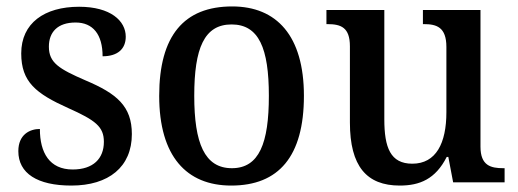

<svg xmlns="http://www.w3.org/2000/svg" viewBox="-20 -567 1612 597"><path d="M202 10C318 10 390 -48 390 -150C390 -237 343 -276 246 -317C163 -353 132 -372 132 -422C132 -467 159 -497 215 -497C269 -497 299 -460 299 -392C346 -392 371 -415 371 -453C371 -502 324 -546 226 -546C118 -546 46 -495 46 -401C46 -312 92 -276 192 -231C277 -193 303 -173 303 -126C303 -74 270 -40 206 -40C134 -40 104 -92 104 -166C73 -166 37 -149 37 -97C37 -28 96 10 202 10Z M699 10C847 10 925 -81 925 -269C925 -456 840 -547 702 -547C552 -547 475 -456 475 -269C475 -81 560 10 699 10ZM701 -44C616 -44 584 -122 584 -269C584 -417 615 -491 700 -491C785 -491 816 -417 816 -269C816 -122 786 -44 701 -44Z M1223 10C1285 10 1334 -10 1369 -79H1374L1389 0H1549V-44H1545C1506 -44 1474 -52 1474 -111V-536H1295V-492H1298C1337 -492 1368 -483 1368 -421V-218C1368 -122 1336 -58 1262 -58C1194 -58 1175 -108 1175 -196V-536H995V-492H998C1040 -492 1068 -482 1068 -423V-186C1068 -50 1120 10 1223 10Z"/></svg>

Font: Noto Serif Ethiopic SemiCondensed Medium
Style: Regular
Weight: 500
Width: 4
Designer: Monotype Design Team
Foundry: Monotype Imaging Inc.
Version: Version 2.102